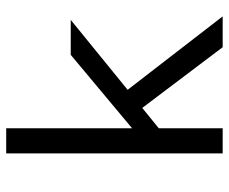

<svg xmlns="http://www.w3.org/2000/svg" viewBox="-78 -642 721 604"><g transform="rotate(-90 282.0 -340.5)"><path d="M244 -253 180 -201V0H101V-681H180V-285L411 -478H521L301 -299L532 0H435Z"/></g></svg>

Font: Karla
Style: Regular
Weight: 400
Designer: Jonathan Pinhorn
Version: Version 1.000